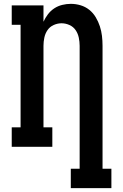

<svg xmlns="http://www.w3.org/2000/svg" viewBox="-20 -763 640 998"><path d="M348 215V114H394V-525Q394 -546 389.5 -567.5Q385 -589 373 -606.5Q361 -624 341 -633Q321 -642 300 -642Q279 -642 259 -633Q239 -624 227 -606.5Q215 -589 210.5 -567.5Q206 -546 206 -525V-101H252V0H41V-101H87V-634H41V-735H206V-650Q215 -670 229 -688.5Q243 -707 262 -719.5Q281 -732 303.5 -737.5Q326 -743 348 -743Q374 -743 399 -735.5Q424 -728 444 -712Q464 -696 477.5 -673.5Q491 -651 499 -626.5Q507 -602 510 -576.5Q513 -551 513 -525V114H559V215Z"/></svg>

Font: Iosevka Etoile
Style: Bold
Weight: 700
Designer: Belleve Invis
Foundry: Belleve Invis
Version: Version 28.1.0; ttfautohint (v1.8.4)